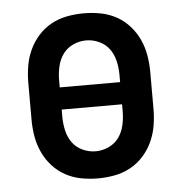

<svg xmlns="http://www.w3.org/2000/svg" viewBox="-44 -570 588 621"><g transform="rotate(-5 250.0 -260.0)"><path d="M250 8Q223 8 196 3Q169 -2 145 -15Q121 -28 102.5 -48.5Q84 -69 72.5 -94Q61 -119 56.5 -146Q52 -173 52 -200V-320Q52 -347 56.5 -374Q61 -401 72.5 -426Q84 -451 102.5 -471.5Q121 -492 145 -505Q169 -518 196 -523Q223 -528 250 -528Q277 -528 304 -523Q331 -518 355 -505Q379 -492 397.5 -471.5Q416 -451 427.5 -426Q439 -401 443.5 -374Q448 -347 448 -320V-200Q448 -173 443.5 -146Q439 -119 427.5 -94Q416 -69 397.5 -48.5Q379 -28 355 -15Q331 -2 304 3Q277 8 250 8ZM348 -296V-320Q348 -342 343 -364Q338 -386 325.5 -403.5Q313 -421 292.5 -430.5Q272 -440 250 -440Q228 -440 207.5 -430.5Q187 -421 174.5 -403.5Q162 -386 157 -364Q152 -342 152 -320V-296ZM250 -80Q272 -80 292.5 -89.5Q313 -99 325.5 -116.5Q338 -134 343 -156Q348 -178 348 -200V-224H152V-200Q152 -178 157 -156Q162 -134 174.5 -116.5Q187 -99 207.5 -89.5Q228 -80 250 -80Z"/></g></svg>

Font: Iosevka Term Curly Semibold
Style: Regular
Weight: 600
Designer: Belleve Invis
Foundry: Belleve Invis
Version: Version 32.3.0